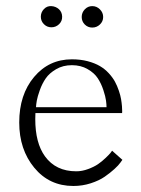

<svg xmlns="http://www.w3.org/2000/svg" viewBox="-20 -618 467 638"><path d="M126 -537.6Q115.7 -547.9 115.7 -562.5Q115.7 -577.1 126 -587.9Q136.2 -598.6 150.9 -597.7Q165.5 -596.7 175.8 -587.4Q186 -578.1 186.5 -563Q187 -547.9 176.3 -537.6Q165.5 -527.3 150.9 -527.3Q136.2 -527.3 126 -537.6ZM261.7 -536.6Q251.5 -546.9 251.5 -561.5Q251.5 -576.2 261.7 -586.9Q272 -597.7 286.6 -597.7Q301.3 -597.7 312 -586.9Q322.8 -576.2 322.8 -561.5Q322.8 -546.9 312 -536.6Q301.3 -526.4 286.6 -526.4Q272 -526.4 261.7 -536.6ZM218.8 -420.9Q247.6 -420.9 271.5 -414.6Q295.4 -408.2 312 -398.4Q328.6 -388.7 341.6 -374.5Q354.5 -360.4 362.1 -346.4Q369.6 -332.5 375 -316.4Q380.4 -300.3 382.3 -288.6Q384.3 -276.9 385.3 -264.6Q386.2 -252.4 386 -248.5Q385.7 -244.6 385.7 -242.2H97.7Q97.2 -231.9 97.2 -222.2Q97.2 -143.1 129.4 -98.6Q165.5 -48.8 233.4 -48.8Q252.9 -48.8 272.7 -56.2Q292.5 -63.5 305.7 -72.5Q318.8 -81.5 331.1 -93.3Q343.3 -105 346.9 -109.6Q350.6 -114.3 352.5 -117.2L386.7 -86.9L380.4 -78.1Q374 -68.8 360.1 -56.2Q346.2 -43.5 327.9 -30.8Q309.6 -18.1 281.7 -9Q253.9 0 223.6 0Q144 0 94 -60.5Q43.9 -121.1 43.9 -210.9Q43.9 -303.7 93.3 -362.3Q142.6 -420.9 218.8 -420.9ZM99.6 -261.7H334Q334 -270.5 332.3 -283.7Q330.6 -296.9 323.5 -318.6Q316.4 -340.3 304.9 -357.9Q293.5 -375.5 271 -388.4Q248.5 -401.4 218.8 -401.4Q189.5 -401.4 166.7 -388.2Q144 -375 132.1 -357.7Q120.1 -340.3 112.3 -318.4Q104.5 -296.4 102.3 -283.7Q100.1 -271 99.6 -261.7Z"/></svg>

Font: Buda Light
Style: Regular
Weight: 300
Version: Version 1.003